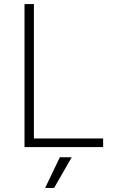

<svg xmlns="http://www.w3.org/2000/svg" viewBox="-20 -720 555 940"><path d="M100 -700H146V-42H485V0H100ZM273 50H331L245 200H201Z"/></svg>

Font: PT Root UI Light
Style: Regular
Weight: 300
Designer: Vitaly Kuzmin
Foundry: ParaType Ltd.
Version: Version 2.000G